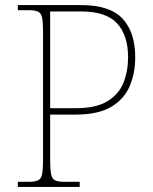

<svg xmlns="http://www.w3.org/2000/svg" viewBox="-20 -734 602 754"><path d="M50 0V-20H93Q118 -20 130 -26Q142 -32 145.5 -51Q149 -70 149 -108V-606Q149 -645 145.5 -663.5Q142 -682 130 -688Q118 -694 93 -694H50V-714H299Q412 -714 461.5 -660.5Q511 -607 511 -509Q511 -446 489 -395Q467 -344 416 -314Q365 -284 277 -284H177V-108Q177 -70 180.5 -51Q184 -32 196 -26Q208 -20 233 -20H293V0ZM276 -309Q357 -309 402 -336.5Q447 -364 465 -409.5Q483 -455 483 -509Q483 -595 440 -642Q397 -689 299 -689H177V-309Z"/></svg>

Font: Noto Serif Gujarati Thin
Style: Regular
Weight: 250
Version: Version 2.102